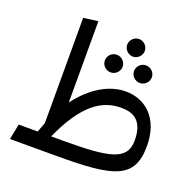

<svg xmlns="http://www.w3.org/2000/svg" viewBox="-133 -906 1064 1045"><g transform="rotate(20 399.5 -383.5)"><path d="M301 0C630 0 744 -27 744 -219C744 -376 652 -459 535 -459C441 -459 342 -402 263 -296V-767L179 -756V-146L158 -90H48L30 0ZM541 -367C592 -367 671 -356 671 -225C671 -108 572 -90 301 -90H236C330 -300 430 -367 541 -367ZM369 -579C369 -551 392 -528 421 -528C448 -528 472 -551 472 -579C472 -607 448 -630 421 -630C392 -630 369 -607 369 -579ZM589 -528C618 -528 641 -551 641 -579C641 -607 618 -630 589 -630C562 -630 538 -607 538 -579C538 -551 562 -528 589 -528ZM454 -701C454 -673 478 -650 505 -650C532 -650 556 -673 556 -701C556 -729 532 -752 505 -752C478 -752 454 -729 454 -701Z"/></g></svg>

Font: FiraGO Unicode
Style: Regular
Weight: 400
Designer: bBox Type
Foundry: bBox Type GmbH
Version: Version 1.001;PS 001.001;hotconv 1.0.88;makeotf.lib2.5.64775